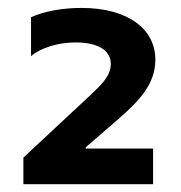

<svg xmlns="http://www.w3.org/2000/svg" viewBox="-20 -826 454 482"><path d="M38.7 -363.6H364.3V-453.1H195.3V-456.3L277.3 -527.3C331 -573.9 370 -616.1 370 -676.1C370 -751.8 303.3 -806.1 184.3 -806.1C138.8 -806.1 92 -798.3 57.9 -782.7V-685C82.4 -706.3 126.4 -719.5 169.7 -719.5C224.4 -719.5 258.2 -700.3 258.2 -665.5C258.2 -632.8 229 -608.7 206.7 -587L38.7 -430.4Z"/></svg>

Font: TID UI
Style: Bold
Weight: 700
Designer: The TID Project Authors
Foundry: Bakken & Bæck
Version: Version 1.001;hotconv 1.0.109;makeotfexe 2.5.65596